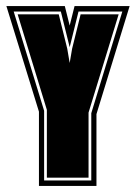

<svg xmlns="http://www.w3.org/2000/svg" viewBox="-20 -611 447 631"><path d="M108 0V-244L1 -591H193L209 -527L225 -591H406L297 -236V0ZM125 -18H280V-239L382 -573H238L209 -456L180 -573H25L125 -247ZM134 -27V-250L38 -564H173L201 -451L209 -404L217 -451L245 -564H370L271 -241V-27Z"/></svg>

Font: Alumni Sans Collegiate One SC
Style: Regular
Weight: 400
Designer: Robert E. Leuschke
Foundry: Robert E. Leuschke
Version: Version 1.100